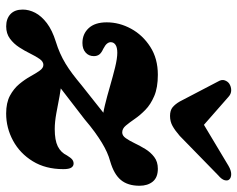

<svg xmlns="http://www.w3.org/2000/svg" viewBox="-94 -664 771 624"><g transform="rotate(90 292.0 -352.5)"><path d="M239.9 -142.2Q250.5 -150.8 266.7 -163.2Q282.9 -175.7 307.7 -194.8Q332.6 -214 368.4 -241.6Q390.6 -260.5 409.4 -274.2Q428.2 -287.8 444.2 -297.5Q460.2 -307.2 475 -313.9Q489.9 -320.6 505.1 -324.7Q546.9 -336.8 565.5 -359.4Q584.2 -381.9 584.2 -420Q584.2 -446.5 570.7 -463Q557.2 -479.5 529 -479.5Q506.1 -479.5 490.7 -467.7Q475.4 -456 464.9 -438.9Q454.5 -421.8 446.2 -404.5Q437.9 -387.2 429.7 -375.5Q421.5 -363.7 410.9 -363.7Q398.4 -363.7 388.6 -375.5Q378.8 -387.2 366.9 -404.5Q355.1 -421.8 337.6 -438.9Q320.2 -456 292.8 -467.7Q265.4 -479.5 223.5 -479.5Q170.9 -479.5 132.7 -454.9Q94.4 -430.3 73.8 -392.4Q53.1 -354.4 53.1 -313.3Q53.1 -275 72 -254.7Q90.8 -234.4 120.2 -234.4Q139.6 -234.4 151.2 -244.7Q162.9 -254.9 162.9 -271.5Q162.9 -281.8 157.8 -288.9Q152.8 -295.9 139.2 -302.1Q126.5 -308.7 122.1 -314.6Q117.6 -320.4 117.6 -326.2Q117.6 -336.1 126.1 -341.9Q134.6 -347.7 151.9 -347.7Q170.2 -347.7 199.4 -340.6Q228.5 -333.4 261 -324Q293.4 -314.5 322.7 -307.4Q352 -300.2 370.6 -300.2L374.2 -325.4Q368.1 -319.5 352.7 -307.1Q337.4 -294.7 313.3 -275.8Q289.3 -256.9 257 -231.2Q237.9 -215.2 220.8 -202.3Q203.8 -189.5 187.1 -179.4Q170.5 -169.4 153.1 -161.7Q135.7 -154 116.2 -148Q78.6 -136.3 55.5 -118.7Q32.5 -101.1 22 -80.9Q11.6 -60.7 11.6 -40.4Q11.6 -14.3 26.5 -0.4Q41.4 13.4 66.2 13.4Q89.7 13.4 106.1 1.2Q122.6 -11 134.2 -28.9Q145.9 -46.9 154.7 -65Q163.6 -83.1 172.1 -95.3Q180.7 -107.5 191.3 -107.5Q201.8 -107.5 210.3 -95.2Q218.9 -83 228.8 -65.1Q238.7 -47.2 253.7 -29.1Q268.8 -11 291.7 1.3Q314.7 13.5 349.3 13.5Q396.2 13.5 437.6 -8.9Q479 -31.3 504.6 -73Q530.2 -114.7 530.2 -172.5Q530.2 -190.7 525.3 -198.2Q520.4 -205.7 512.1 -205.7Q504.8 -205.7 499.1 -201.3Q493.5 -197 485.6 -184.1Q476 -164.1 456 -154.2Q436.1 -144.4 399.9 -144.4Q377.1 -144.4 348.4 -149.6Q319.7 -154.9 292.7 -160.1Q265.7 -165.3 247.9 -165.3ZM418.3 -601.1 295.3 -709Q285.6 -717.9 273.9 -717.9Q262.2 -717.9 252.3 -711.5Q245 -706.4 241.6 -696.8Q238.3 -687.2 245.1 -675.7L310.4 -550.7Q319.2 -535.6 329.3 -527.3Q339.5 -519.1 357.4 -519.1Q375.3 -519.1 390.1 -527.3Q404.9 -535.6 422.2 -550.7L550.3 -675.7Q563.9 -687.2 566.2 -696.8Q568.6 -706.4 563.8 -711.5Q558.2 -717.9 546.3 -717.9Q534.5 -717.9 519.3 -709L339.1 -601.1Z"/></g></svg>

Font: Fraunces
Style: Italic
Weight: 900
Italic angle: -16°
Version: Version 1.000;[0bf87f6ff]